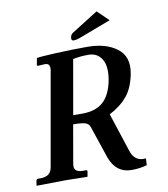

<svg xmlns="http://www.w3.org/2000/svg" viewBox="-90 -900 860 982"><g transform="rotate(-10 340.0 -409.0)"><path d="M478 -467.8Q490.2 -538.6 467 -575.7Q443.8 -612.8 397.9 -612.8Q356 -612.8 317.9 -605L268.1 -321.8H315.9Q385.7 -321.8 424.8 -357.2Q463.9 -392.6 478 -467.8ZM595.2 -481.9Q582 -410.2 547.6 -367.7Q513.2 -325.2 453.1 -293.9L517.1 -98.1Q536.1 -32.2 596.2 -40L594.2 -4.9Q557.1 6.3 513.2 5.9Q434.1 5.9 402.8 -79.1L346.2 -247.1Q340.3 -265.1 320.6 -270.5Q300.8 -275.9 259.8 -275.9L225.1 -77.1Q221.2 -54.2 231.7 -43.7Q242.2 -33.2 270 -33.2H284.2Q292 -33.2 290 -23.9L286.1 -1L284.2 1Q213.4 -1 174.8 -1L22 1L21 -1L24.9 -23.9Q26.4 -32.7 34.2 -33.2H47.9Q99.6 -33.2 107.9 -77.1L192.9 -559.1Q197.8 -580.1 193.4 -592Q189 -604 171.9 -604H166L136.2 -602.1Q128.4 -602.1 129.9 -608.9L136.2 -642.1Q153.3 -646 236.6 -649.9Q319.8 -653.8 399.9 -653.8Q495.1 -653.8 552.7 -610.8Q610.4 -567.9 595.2 -481.9ZM478 -824.2 536.1 -768.1 382.8 -710Q352.1 -697.8 337.9 -698.2Q325.7 -698.2 326.2 -710V-712.9Q328.1 -730 340.8 -737.8Z"/></g></svg>

Font: Linux Libertine
Style: Semibold Italic
Weight: 600
Italic angle: -11.5°
Designer: Philipp H. Poll
Foundry: Philipp H. Poll
Version: Version 5.1.2 ; ttfautohint (v0.9)